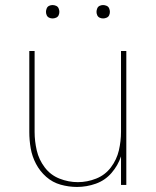

<svg xmlns="http://www.w3.org/2000/svg" viewBox="-20 -732 616 760"><path d="M285 8Q323 8 359.5 -5Q396 -18 421.5 -47.5Q447 -77 459 -113V0H480V-530H459V-210Q459 -173 450.5 -136.5Q442 -100 419 -69.5Q396 -39 360.5 -25Q325 -11 288 -11Q251 -11 215.5 -25Q180 -39 157 -69.5Q134 -100 125.5 -136.5Q117 -173 117 -210V-530H96V-210Q96 -177 101.5 -145Q107 -113 122.5 -83.5Q138 -54 163 -32Q188 -10 220 -1Q252 8 285 8ZM388 -659Q395 -659 402 -662Q409 -665 412 -671.5Q415 -678 415 -685Q415 -692 412 -699Q409 -706 402 -709Q395 -712 388 -712Q381 -712 374.5 -709Q368 -706 365 -699Q362 -692 362 -685Q362 -678 365 -671.5Q368 -665 374.5 -662Q381 -659 388 -659ZM188 -659Q195 -659 202 -662Q209 -665 212 -671.5Q215 -678 215 -685Q215 -692 212 -699Q209 -706 202 -709Q195 -712 188 -712Q181 -712 174.5 -709Q168 -706 165 -699Q162 -692 162 -685Q162 -678 165 -671.5Q168 -665 174.5 -662Q181 -659 188 -659Z"/></svg>

Font: Iosevka Sparkle Thin
Style: Regular
Weight: 100
Designer: Belleve Invis
Foundry: Belleve Invis
Version: Version 4.5.0; ttfautohint (v1.8.3)